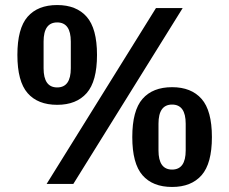

<svg xmlns="http://www.w3.org/2000/svg" viewBox="-20 -730 910 762"><path d="M165 0 599 -698H705L271 0ZM207 -314Q130 -314 89.5 -360.5Q49 -407 49 -512Q49 -617 89.5 -663.5Q130 -710 207 -710Q283 -710 324 -663.5Q365 -617 365 -512Q365 -407 324 -360.5Q283 -314 207 -314ZM207 -383Q261 -383 261 -459V-565Q261 -641 207 -641Q153 -641 153 -565V-459Q153 -383 207 -383ZM663 12Q586 12 545.5 -34.5Q505 -81 505 -186Q505 -291 545.5 -337.5Q586 -384 663 -384Q739 -384 780 -337.5Q821 -291 821 -186Q821 -81 780 -34.5Q739 12 663 12ZM663 -57Q717 -57 717 -133V-239Q717 -315 663 -315Q609 -315 609 -239V-133Q609 -57 663 -57Z"/></svg>

Font: IBM Plex Sans Cond SmBld
Style: Regular
Weight: 600
Width: 3
Designer: Mike Abbink, Paul van der Laan, Pieter van Rosmalen
Foundry: Bold Monday
Version: Version 1.3